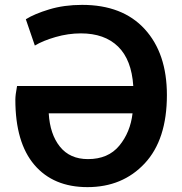

<svg xmlns="http://www.w3.org/2000/svg" viewBox="-20 -741 749 788"><path d="M524 -276H180Q185 -190 226 -139Q267 -88 341 -88Q424 -88 469.5 -143Q515 -198 524 -276ZM50 -388H527Q520 -496 464.5 -550Q409 -604 312 -604Q260 -604 208 -589Q156 -574 123 -554L86 -662Q121 -684 182 -702.5Q243 -721 317 -721Q483 -721 574 -621.5Q665 -522 665 -351Q665 -168 574 -70.5Q483 27 339 27Q199 27 121 -64.5Q43 -156 43 -332Q43 -351 50 -388Z"/></svg>

Font: Repo
Style: DemiBold
Weight: 600
Designer: Stefan Peev
Foundry: Context Ltd
Version: Version 001.000